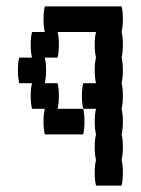

<svg xmlns="http://www.w3.org/2000/svg" viewBox="-20 -420 440 600"><path d="M364 -280Q364 -257 360 -240Q364 -224 364 -200Q364 -177 360 -160Q364 -144 364 -120Q364 -97 360 -80Q364 -64 364 -40Q364 -17 360 0Q364 16 364 40Q364 63 360 80Q364 96 364 120Q364 143 360 160H280Q276 143 276 120Q276 96 280 80Q276 63 276 40Q276 16 280 0Q276 -17 276 -40Q276 -64 280 -80H240Q236 -97 236 -120Q236 -144 240 -160H280Q276 -177 276 -200Q276 -224 280 -240Q276 -257 276 -280Q276 -304 280 -320H160Q164 -304 164 -280Q164 -257 160 -240H120Q124 -224 124 -200Q124 -177 120 -160H160Q164 -144 164 -120Q164 -97 160 -80H240Q244 -64 244 -40Q244 -17 240 0H120Q116 -17 116 -40Q116 -64 120 -80H80Q76 -97 76 -120Q76 -144 80 -160H40Q36 -177 36 -200Q36 -224 40 -240H80Q76 -257 76 -280Q76 -304 80 -320H120Q116 -337 116 -360Q116 -384 120 -400H360Q364 -384 364 -360Q364 -337 360 -320Q364 -304 364 -280Z"/></svg>

Font: VT323
Style: Regular
Weight: 400
Monospace: yes
Designer: Peter Hull
Version: Version 2.000